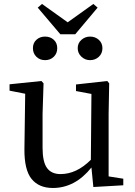

<svg xmlns="http://www.w3.org/2000/svg" viewBox="-20 -937 683 971"><path d="M435.5 -752Q461.9 -752 480 -735.4Q498 -718.8 498 -693.4Q498 -667 480 -649.9Q461.9 -632.8 435.5 -632.8Q410.2 -632.8 391.6 -650.4Q373 -668 373 -693.4Q373 -718.8 391.6 -735.4Q410.2 -752 435.5 -752ZM360.4 -763.7H285.2L170.9 -898.4L192.4 -917L322.3 -824.2L452.1 -917L473.6 -898.4ZM252 -649.9Q234.4 -632.8 208 -632.8Q181.6 -632.8 164.1 -649.9Q146.5 -667 146.5 -693.4Q146.5 -719.7 164.1 -735.8Q181.6 -752 208 -752Q234.4 -752 252 -735.8Q269.5 -719.7 269.5 -693.4Q269.5 -667 252 -649.9ZM529.3 -44.9 603.5 -33.2V0L452.1 8.8L442.4 -89.8Q359.4 13.7 247.1 13.7Q176.8 13.7 139.6 -32.2Q102.5 -78.1 103.5 -183.6L107.4 -462.9L28.3 -478.5V-510.7L189.5 -527.3L200.2 -515.6L195.3 -361.3V-189.5Q195.3 -118.2 217.8 -87.4Q240.2 -56.6 286.1 -56.6Q367.2 -56.6 439.5 -128.9L442.4 -461.9L364.3 -476.6V-509.8L522.5 -527.3L532.2 -515.6L529.3 -361.3Z"/></svg>

Font: GenYoMin TW TTF Medium
Style: Regular
Weight: 500
Version: Version 1.300